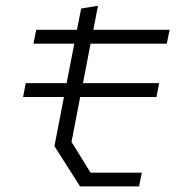

<svg xmlns="http://www.w3.org/2000/svg" viewBox="-20 -666 660 686"><path d="M62.5 -319.5H208.5L174.5 -144L266 0H477L486.5 -49H303.5L235.5 -159L266.5 -319.5H539L548.5 -369H276.5L303.5 -510H576L586 -559.5H313.5L330 -645.5L270 -635.5L255 -559.5H109.5L99.5 -510H245.5L218 -369H72Z"/></svg>

Font: Monaspace Krypton ExtraLight
Style: Italic
Weight: 200
Italic angle: -11°
Designer: Riley Cran & the Lettermatic Team
Foundry: Lettermatic
Version: Version 1.101 (Monaspace Krypton)